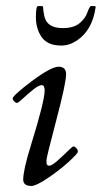

<svg xmlns="http://www.w3.org/2000/svg" viewBox="-20 -607 337 636"><path d="M296.9 -584Q286.4 -507.1 234.6 -472.7Q209.5 -456.1 183.7 -456.1Q158 -456.1 141.7 -464.1Q125.5 -472.2 116.5 -486.3Q98.9 -513.4 98.9 -550.2Q98.9 -586.9 106 -586.9H118.9Q123 -586.9 123 -580.1Q123 -573.2 126.5 -555.2Q134.3 -513.9 188 -513.9Q226.3 -513.9 246.6 -532.7Q262.9 -547.9 268.1 -562.5Q277.1 -586.9 281 -586.9H292Q296.9 -586.9 296.9 -584ZM84.5 -337.6Q149.2 -386 174.1 -386Q199 -386 199 -361.1Q199 -332.3 166.5 -209Q134 -85.7 134 -76.9Q134 -68.1 134.3 -65.4Q135.3 -58.1 143.3 -58.1Q151.4 -58.1 169.6 -74.1Q187.7 -90.1 204 -106.1Q220.2 -122.1 223.8 -122.1Q227.3 -122.1 232.7 -116.5Q238 -110.8 238 -104.7Q238 -98.6 206.7 -70.2Q175.3 -41.7 137.3 -16.4Q99.4 9 84 9Q56.9 9 56.9 -12Q56.9 -43.2 81.3 -122.1Q105.7 -200.9 116.8 -245.5Q127.9 -290 127.9 -307.5Q127.9 -325 118.2 -325Q108.4 -325 90 -310.2Q71.5 -295.4 56 -280.8Q40.5 -266.1 36.1 -266.1Q31.7 -266.1 26.9 -271.4Q22 -276.6 22 -281.2Q22 -285.9 40.9 -302.5Q59.8 -319.1 84.5 -337.6Z"/></svg>

Font: Fanwood Text
Style: Italic
Weight: 400
Italic angle: -9°
Version: Version 1.101